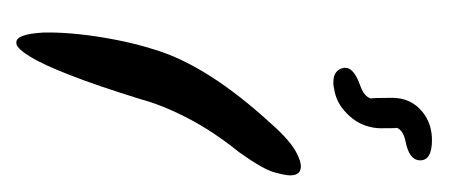

<svg xmlns="http://www.w3.org/2000/svg" viewBox="-174 -208 540 231"><g transform="rotate(-90 95.5 -93.0)"><path d="M150.9 -176.8Q131.8 -112.8 61.5 -36.1Q40.5 -12.2 24.9 -4.9Q16.1 -0.5 10.3 -0.5Q5.9 -0.5 2.9 -2.9Q-0.5 -6.3 -0.5 -13.2Q-0.5 -19 3.2 -32.5Q6.8 -45.9 27.3 -74.7Q53.2 -106.9 68.8 -137.5Q84.5 -168 91.3 -193.8Q107.4 -245.6 119.9 -277.6Q132.3 -309.6 141.8 -325.4Q151.4 -341.3 157.7 -342.8H159.7Q164.6 -342.8 167.5 -334.7Q170.4 -326.7 171.4 -309.6V-302.7Q171.4 -288.1 169.4 -268.3Q167.5 -248.5 162.8 -224.1Q158.2 -199.7 150.9 -176.8ZM106.4 71.3Q91.8 76.7 91.3 87.4L91.8 83.5Q92.8 83.5 92.8 109.4Q92.8 131.8 76.2 145.5Q62 157.2 42 157.2Q17.6 157.2 17.6 143.1Q17.6 129.9 40 125.5Q54.7 122.6 57.1 113.8Q57.1 114.7 56.6 114.7Q56.2 114.7 56.2 95.7Q56.2 86.9 59.1 78.1Q62 69.3 67.6 62Q73.2 54.7 80.6 49.1Q87.9 43.5 96.7 41Q100.1 40 103 39.6Q106 39.1 108.4 38.6H111.8Q126.5 38.6 128.9 51.3V53.2Q128.9 63.5 106.4 71.3Z"/></g></svg>

Font: DimaLove
Style: regular
Weight: 400
Designer: R.Balvardi
Foundry: Dima Software Group
Version: Version 1.00;May 4, 2019;FontCreator 11.5.0.2427 64-bit